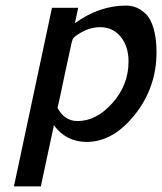

<svg xmlns="http://www.w3.org/2000/svg" viewBox="-20 -500 580 687"><path d="M29.8 167 166 -472.2H259.8L248 -417Q335.9 -480 430.2 -480H431.2Q450.2 -480 467 -473.4Q483.9 -466.8 501.5 -450.4Q519 -434.1 529.5 -398.4Q540 -362.8 540 -313Q540 -187 462.4 -89.6Q384.8 7.8 290 7.8Q216.8 7.8 172.9 -51.8L126 167ZM186 -113.8Q210.9 -66.9 257.8 -66.9Q324.7 -66.9 382.3 -131.3Q439.9 -195.8 439.9 -279.8Q439.9 -334 411.9 -368.4Q383.8 -402.8 337.9 -402.8Q310.1 -402.8 283.4 -390.4Q256.8 -377.9 244.1 -365.2Q239.3 -360.4 236.6 -348.6Q233.9 -336.9 211.9 -234.9Q197.3 -163.6 186 -113.8Z"/></svg>

Font: CMU Bright
Style: SemiBoldOblique
Weight: 600
Italic angle: -12°
Version: Version 0.7.0